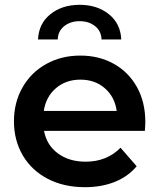

<svg xmlns="http://www.w3.org/2000/svg" viewBox="-20 -771 662 798"><path d="M582 -227H163Q174 -168 220.5 -133.5Q267 -99 336 -99Q424 -99 481 -157L548 -80Q512 -37 457 -15Q402 7 333 7Q245 7 178 -28Q111 -63 74.5 -125.5Q38 -188 38 -267Q38 -345 73.5 -407.5Q109 -470 172 -505Q235 -540 314 -540Q392 -540 453.5 -505.5Q515 -471 549.5 -408.5Q584 -346 584 -264Q584 -251 582 -227ZM162 -310H465Q457 -368 416 -404Q375 -440 314 -440Q254 -440 212.5 -404.5Q171 -369 162 -310ZM311 -751Q384 -751 432.5 -712Q481 -673 484 -607H402Q401 -642 375 -662.5Q349 -683 311 -683Q273 -683 247 -662.5Q221 -642 220 -607H138Q141 -673 189.5 -712Q238 -751 311 -751Z"/></svg>

Font: APTA Sans SemiBold
Style: Bold
Weight: 600
Version: Version 7.200